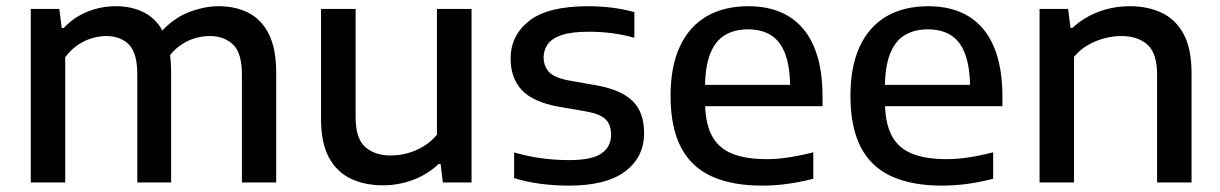

<svg xmlns="http://www.w3.org/2000/svg" viewBox="-20 -572 3826 602"><path d="M76.5 0V-544H166L173.5 -484H179.5Q211.5 -518 253.8 -535.2Q296 -552.5 344 -552.5Q394.5 -552.5 433.5 -532Q472.5 -511.5 494.5 -466Q516.5 -420.5 516.5 -346V0H410.5V-338.5Q410.5 -406 384 -432.5Q357.5 -459 313 -459Q290.5 -459 267 -451.8Q243.5 -444.5 222.5 -430Q201.5 -415.5 184.5 -392.5V0ZM738.5 0V-338.5Q738.5 -406 710.5 -432.5Q682.5 -459 638 -459Q614 -459 589.2 -451.5Q564.5 -444 541.8 -427.2Q519 -410.5 501.5 -382.5L476.5 -462.5Q519 -512.5 569 -532.5Q619 -552.5 665.5 -552.5Q718.5 -552.5 759.2 -531.8Q800 -511 823 -465Q846 -419 846 -343.5V0Z M1180.5 9Q1123.5 9 1079.8 -11.8Q1036 -32.5 1011.2 -78.2Q986.5 -124 986.5 -199V-544H1095V-205Q1095 -137.5 1125.2 -111Q1155.5 -84.5 1205 -84.5Q1230 -84.5 1256.2 -91.2Q1282.5 -98 1306.8 -112.5Q1331 -127 1350 -149.5V-544H1458.5V0H1368.5L1361.5 -58H1355.5Q1320.5 -25 1275.2 -8Q1230 9 1180.5 9Z M1764.5 10Q1717.5 10 1674.2 4.2Q1631 -1.5 1592 -13.5V-94Q1635.5 -81.5 1678 -75.8Q1720.5 -70 1764 -70Q1836 -70 1866 -91Q1896 -112 1896 -149.5Q1896 -180.5 1879.2 -197.5Q1862.5 -214.5 1818.5 -222.5L1731 -237.5Q1650 -252.5 1615.5 -290.2Q1581 -328 1581 -388.5Q1581 -461 1639.5 -506.8Q1698 -552.5 1824 -552.5Q1862.5 -552.5 1899.8 -547.8Q1937 -543 1969 -534V-453.5Q1934 -463.5 1898.5 -468Q1863 -472.5 1825.5 -472.5Q1771 -472.5 1740.2 -461.8Q1709.5 -451 1697 -432.8Q1684.5 -414.5 1684.5 -392.5Q1684.5 -365.5 1700.5 -347.2Q1716.5 -329 1759.5 -320.5L1847 -305Q1925.5 -291.5 1962.5 -256.2Q1999.5 -221 1999.5 -155Q1999.5 -79 1940 -34.5Q1880.5 10 1764.5 10Z M2369.5 10Q2274.5 10 2210.5 -19.5Q2146.5 -49 2114.5 -111.2Q2082.5 -173.5 2082.5 -271.5Q2082.5 -364 2111.8 -426.5Q2141 -489 2195.5 -520.8Q2250 -552.5 2327 -552.5Q2401.5 -552.5 2453.5 -520.5Q2505.5 -488.5 2532.2 -425.5Q2559 -362.5 2559 -268.5V-239H2135V-306H2480L2457.5 -294Q2457.5 -360.5 2442.5 -401.5Q2427.5 -442.5 2398 -461.2Q2368.5 -480 2325.5 -480Q2282.5 -480 2252.2 -461.5Q2222 -443 2206.2 -402Q2190.5 -361 2190.5 -294.5V-256Q2190.5 -189.5 2210.5 -149.5Q2230.5 -109.5 2273.2 -91.2Q2316 -73 2384.5 -73Q2418 -73 2454.8 -78.8Q2491.5 -84.5 2530 -94.5V-11.5Q2486.5 -0.5 2447.2 4.8Q2408 10 2369.5 10Z M2933.5 10Q2838.5 10 2774.5 -19.5Q2710.5 -49 2678.5 -111.2Q2646.5 -173.5 2646.5 -271.5Q2646.5 -364 2675.8 -426.5Q2705 -489 2759.5 -520.8Q2814 -552.5 2891 -552.5Q2965.5 -552.5 3017.5 -520.5Q3069.5 -488.5 3096.2 -425.5Q3123 -362.5 3123 -268.5V-239H2699V-306H3044L3021.5 -294Q3021.5 -360.5 3006.5 -401.5Q2991.5 -442.5 2962 -461.2Q2932.5 -480 2889.5 -480Q2846.5 -480 2816.2 -461.5Q2786 -443 2770.2 -402Q2754.5 -361 2754.5 -294.5V-256Q2754.5 -189.5 2774.5 -149.5Q2794.5 -109.5 2837.2 -91.2Q2880 -73 2948.5 -73Q2982 -73 3018.8 -78.8Q3055.5 -84.5 3094 -94.5V-11.5Q3050.5 -0.5 3011.2 4.8Q2972 10 2933.5 10Z M3239.5 0V-544H3329L3336.5 -484.5H3342.5Q3378 -517.5 3424.5 -535Q3471 -552.5 3523 -552.5Q3579.5 -552.5 3623.2 -531.5Q3667 -510.5 3691.5 -464.5Q3716 -418.5 3716 -342.5V0H3608V-337.5Q3608 -405 3577.8 -432Q3547.5 -459 3495 -459Q3470.5 -459 3444 -452.2Q3417.5 -445.5 3392.5 -431.5Q3367.5 -417.5 3347.5 -394V0Z"/></svg>

Font: Encode Sans SemiExpanded Medium
Style: Regular
Weight: 500
Width: 6
Designer: Multiple Designers
Foundry: Impallari Type
Version: Version 3.002